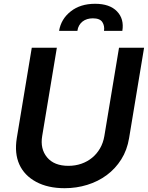

<svg xmlns="http://www.w3.org/2000/svg" viewBox="-20 -978 777 1009"><path d="M68.2 -252.1 147 -727.3H278.8L201.7 -263.1Q190.3 -195.7 227.6 -150.9Q264.6 -106.5 339.5 -106.5Q375.7 -106.5 407.5 -117.5Q439.3 -128.6 464.1 -149Q489 -169.4 505.7 -198.3Q522.4 -227.3 528.4 -263.1L605.5 -727.3H737.2L658.4 -252.1Q648.1 -189.3 617.2 -140.3Q586.3 -91.3 540.8 -57.7Q495.4 -24.1 438.6 -6.6Q381.7 11 319.6 11Q231.5 11 169.7 -22.4Q108 -55.8 81.7 -113.8Q55.4 -171.9 68.2 -252.1ZM290.5 -815.7Q300.8 -878.2 351.9 -918.3Q402.3 -958.1 479.8 -958.1Q556.5 -958.1 594.8 -918.3Q633.2 -878.6 622.9 -815.7H526.6Q530.5 -842.3 517.8 -861.9Q505 -881.7 467.7 -881.7Q452.1 -881.7 438.2 -877.5Q424.4 -873.2 413.7 -864.9Q403.1 -856.5 396 -844.3Q388.8 -832 386.7 -815.7Z"/></svg>

Font: Inter P Semi Bold
Style: Italic
Weight: 600
Italic angle: 9.39999°
Designer: Rasmus Andersson
Foundry: rsms
Version: Version 3.018;git-588b23468